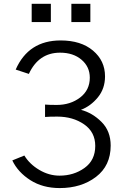

<svg xmlns="http://www.w3.org/2000/svg" viewBox="-20 -959 644 997"><path d="M144.5 -844.3V-939.3H244.1V-844.3ZM350.6 -844.3V-939.3H449.2V-844.3ZM43.9 -126 106.4 -151.4Q133.8 -106.4 184.1 -76.7Q234.4 -46.9 289.1 -46.9Q363.3 -46.9 418.9 -86.9Q474.6 -127 474.6 -201.2Q474.6 -273.4 416.5 -313.5Q358.4 -353.5 277.3 -353.5Q236.3 -353.5 213.9 -351.6V-416Q234.4 -414.1 274.4 -414.1Q345.7 -414.1 396 -452.6Q446.3 -491.2 446.3 -555.7Q446.3 -612.3 403.3 -648.9Q360.4 -685.5 292 -685.5Q180.7 -685.5 129.9 -575.2L61.5 -597.7Q127.9 -749 294.9 -749Q400.4 -749 462.9 -696.3Q525.4 -643.6 525.4 -562.5Q525.4 -499 488.3 -453.6Q451.2 -408.2 400.4 -388.7Q460 -373 507.3 -325.7Q554.7 -278.3 554.7 -203.1Q554.7 -98.6 478.5 -40.5Q402.3 17.6 290 17.6Q202.1 17.6 137.7 -23.4Q73.2 -64.5 43.9 -126Z"/></svg>

Font: Gothic A1
Style: Regular
Weight: 400
Designer: HanYang I&C Co.,Ltd.
Foundry: HanYang I&C Co.,Ltd.
Version: Version 2.50